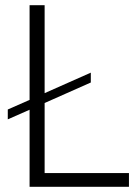

<svg xmlns="http://www.w3.org/2000/svg" viewBox="-20 -720 539 740"><path d="M10 -260 94 -297V0H477V-53H152V-323L330 -402V-440L152 -361V-700H94V-335L10 -298Z"/></svg>

Font: Uncut Sans Light
Style: Regular
Weight: 300
Designer: Kasper Nordkvist
Foundry: UNCUT.wtf
Version: Version 1.304;Glyphs 3.2 (3246)